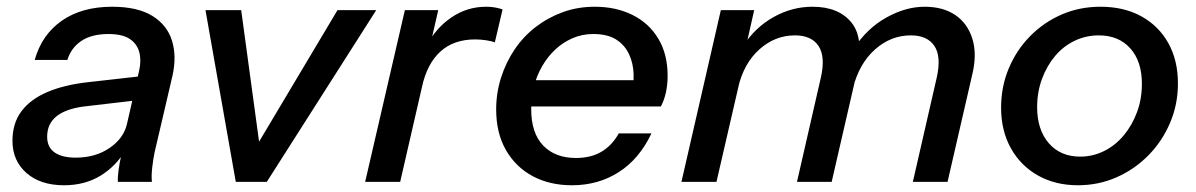

<svg xmlns="http://www.w3.org/2000/svg" viewBox="-20 -540 3550 570"><path d="M330 0Q329 -13 332 -35.5Q335 -58 342 -88L338 -89L393 -330Q400 -360 393.5 -385Q387 -410 365 -424.5Q343 -439 302 -439Q252 -439 221.5 -418.5Q191 -398 180 -362H83Q104 -437 163.5 -478.5Q223 -520 313 -520Q388 -520 432 -493Q476 -466 490.5 -419.5Q505 -373 492 -315L439 -88Q435 -69 432 -43.5Q429 -18 431 0ZM170 10Q100 10 58.5 -26.5Q17 -63 17 -122Q17 -174 43.5 -209.5Q70 -245 120 -266.5Q170 -288 241 -296L410 -315L393 -243L239 -225Q180 -219 150 -196.5Q120 -174 120 -134Q120 -103 142 -87.5Q164 -72 205 -72Q263 -72 305 -100.5Q347 -129 357 -172L353 -95Q325 -47 278.5 -18.5Q232 10 170 10Z M680 0 590 -510H696L759 -47H706L982 -510H1097L772 0Z M1064 0 1182 -510H1281L1252 -383H1256L1168 0ZM1233 -283 1247 -405Q1274 -457 1320.5 -488.5Q1367 -520 1423 -520Q1439 -520 1451.5 -517.5Q1464 -515 1472 -512L1449 -414Q1440 -418 1423 -420.5Q1406 -423 1391 -423Q1327 -423 1287.5 -387Q1248 -351 1233 -283Z M1678 10Q1612 10 1561.5 -17Q1511 -44 1482 -94.5Q1453 -145 1453 -215Q1453 -264 1467.5 -309.5Q1482 -355 1508 -393.5Q1534 -432 1570.5 -460Q1607 -488 1651 -504Q1695 -520 1746 -520Q1809 -520 1858 -495.5Q1907 -471 1934.5 -425Q1962 -379 1962 -315Q1962 -289 1957 -266Q1952 -243 1942 -224H1522L1539 -302H1886L1854 -256Q1862 -288 1861 -320Q1860 -352 1847.5 -379Q1835 -406 1809.5 -422.5Q1784 -439 1741 -439Q1708 -439 1679.5 -426.5Q1651 -414 1628.5 -393Q1606 -372 1589.5 -343.5Q1573 -315 1565 -282.5Q1557 -250 1557 -216Q1557 -145 1592.5 -108Q1628 -71 1690 -71Q1734 -71 1765.5 -89.5Q1797 -108 1817 -144H1914Q1878 -68 1817 -29Q1756 10 1678 10Z M2003 0 2120 -510H2219L2192 -390H2197L2107 0ZM2346 0 2417 -310Q2431 -372 2410 -403.5Q2389 -435 2340 -435Q2281 -435 2234.5 -393.5Q2188 -352 2171 -279L2186 -403Q2221 -458 2276 -489Q2331 -520 2392 -520Q2471 -520 2509 -471.5Q2547 -423 2522 -317L2449 0ZM2690 0 2761 -310Q2775 -372 2754 -403.5Q2733 -435 2684 -435Q2625 -435 2578 -393.5Q2531 -352 2512 -278L2514 -395Q2554 -456 2611.5 -488Q2669 -520 2725 -520Q2780 -520 2816.5 -495Q2853 -470 2867 -424Q2881 -378 2866 -317L2793 0Z M3180 10Q3113 10 3061.5 -19Q3010 -48 2981 -100Q2952 -152 2952 -220Q2952 -283 2975 -337.5Q2998 -392 3038.5 -433Q3079 -474 3132 -497Q3185 -520 3247 -520Q3317 -520 3368.5 -491.5Q3420 -463 3448.5 -412Q3477 -361 3477 -292Q3477 -230 3453.5 -175Q3430 -120 3389 -78.5Q3348 -37 3294.5 -13.5Q3241 10 3180 10ZM3187 -75Q3224 -75 3257.5 -91.5Q3291 -108 3316 -138Q3341 -168 3355.5 -207Q3370 -246 3370 -291Q3370 -358 3335.5 -396.5Q3301 -435 3242 -435Q3204 -435 3170.5 -419Q3137 -403 3112.5 -374Q3088 -345 3073.5 -306Q3059 -267 3059 -222Q3059 -155 3093.5 -115Q3128 -75 3187 -75Z"/></svg>

Font: Instrument Sans Medium
Style: Italic
Weight: 500
Italic angle: -13°
Designer: Rodrigo Fuenzalida
Foundry: fragTYPE
Version: Version 1.000;gftools[0.9.28]